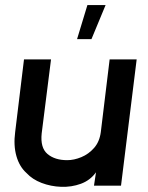

<svg xmlns="http://www.w3.org/2000/svg" viewBox="-20 -735 584 760"><path d="M459 0H352L360 -53Q337 -21 300 -7.5Q263 6 222 4.5Q181 3 144.5 -11Q108 -25 85 -50Q57 -75 45 -117Q33 -159 40 -212L75 -500H182L145 -207Q139 -150 168 -125.5Q197 -101 246 -101Q273 -101 302 -113Q331 -125 352.5 -149.5Q374 -174 379 -212L414 -500H521ZM285 -580 326 -715H398L342 -580Z"/></svg>

Font: Kulim Park SemiBold
Style: Italic
Weight: 600
Italic angle: -8°
Designer: Noponies / Dale Sattler
Foundry: Noponies
Version: Version 1.000; ttfautohint (v1.8.3)